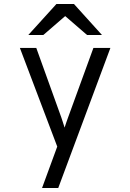

<svg xmlns="http://www.w3.org/2000/svg" viewBox="-20 -752 656 966"><path d="M191.5 194 268 -14.5 80 -511H162.5L288.5 -161Q292.5 -149.5 296.5 -136.8Q300.5 -124 305 -110Q309 -123 313.5 -135.8Q318 -148.5 322.5 -161L450 -511H535.5L273 194ZM122.5 -576 264 -732H352L493 -576H418L308 -671L198 -576Z"/></svg>

Font: Overpass Mono Light
Style: Regular
Weight: 400
Monospace: yes
Version: Version 4.000